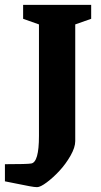

<svg xmlns="http://www.w3.org/2000/svg" viewBox="-71 -628 416 788"><path d="M81.1 140.1Q70.8 140.1 50 136.2Q29.3 132.3 -1.7 126Q-32.7 119.6 -50.8 116.2V45.9Q42 45.9 57.1 43Q88.9 38.1 88.9 -69.8V-527.8L23.9 -550.8V-607.9H303.2V-550.8L237.8 -527.8V-48.8Q237.8 -22.9 218.3 11.2Q198.7 45.4 172.9 73.2Q147 101.1 120.8 120.6Q94.7 140.1 81.1 140.1Z"/></svg>

Font: Grenze
Style: Bold
Weight: 700
Designer: Renata Polastri
Foundry: Omnibus-Type
Version: Version 1.002;PS 001.002;hotconv 1.0.88;makeotf.lib2.5.64775